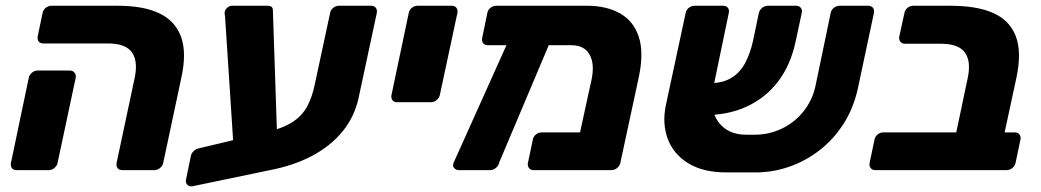

<svg xmlns="http://www.w3.org/2000/svg" viewBox="-20 -591 3617 667"><path d="M405 0Q394 0 388.5 -7Q383 -14 385 -25L448 -321Q460 -379 438 -409.5Q416 -440 355 -440H130Q120 -440 114.5 -447Q109 -454 111 -465L128 -546Q130 -557 139 -564Q148 -571 159 -571H389Q479 -571 534 -544.5Q589 -518 609 -463Q629 -408 610 -321L547 -25Q545 -15 536 -7.5Q527 0 517 0ZM37 0Q26 0 21 -7.5Q16 -15 18 -25L80 -321Q82 -331 91 -338.5Q100 -346 110 -346H222Q233 -346 239 -338.5Q245 -331 243 -321L180 -25Q178 -15 169 -7.5Q160 0 149 0Z M649 56Q638 58 631 51Q624 44 626 34L643 -49Q645 -59 653 -66.5Q661 -74 672 -76L903 -131Q962 -145 996 -167Q1030 -189 1047.5 -222Q1065 -255 1074 -300L1127 -547Q1129 -557 1138 -564Q1147 -571 1157 -571H1269Q1280 -571 1285.5 -564Q1291 -557 1289 -546L1226 -252Q1212 -186 1170.5 -135Q1129 -84 1064 -49.5Q999 -15 913 1ZM795 -24 762 -531Q761 -539 760.5 -543Q760 -547 761 -551Q763 -559 770.5 -565Q778 -571 786 -571H909Q928 -571 928 -556L945 -47Z M1359 -236Q1348 -236 1343 -243.5Q1338 -251 1340 -261L1400 -546Q1402 -557 1411 -564Q1420 -571 1431 -571H1549Q1560 -571 1565.5 -564Q1571 -557 1569 -546L1508 -261Q1506 -251 1497 -243.5Q1488 -236 1477 -236Z M1965 -434H1674Q1664 -434 1658.5 -441Q1653 -448 1655 -459L1673 -546Q1675 -557 1684 -564Q1693 -571 1704 -571H2020Q2086 -571 2133 -545Q2180 -519 2198.5 -465Q2217 -411 2200 -327L2135 -25Q2133 -15 2124 -7.5Q2115 0 2104 0H1833Q1823 0 1817.5 -7.5Q1812 -15 1814 -25L1831 -106Q1833 -117 1842 -124Q1851 -131 1861 -131H1995L2036 -319Q2043 -356 2036 -382Q2029 -408 2011 -421Q1993 -434 1965 -434ZM1574 0Q1564 0 1557.5 -7.5Q1551 -15 1556 -26L1756 -471Q1760 -481 1768.5 -488Q1777 -495 1787 -494L1881 -493Q1892 -493 1898 -484Q1904 -475 1899 -464L1714 -26Q1712 -15 1702.5 -7.5Q1693 0 1683 0Z M2596 -123Q2649 -122 2694.5 -143.5Q2740 -165 2770.5 -203Q2801 -241 2812 -288L2866 -547Q2868 -557 2877 -564Q2886 -571 2897 -571H2996Q3007 -571 3012.5 -564Q3018 -557 3016 -546L2960 -283Q2945 -215 2910.5 -161Q2876 -107 2827 -69Q2778 -31 2719.5 -11Q2661 9 2598 8H2504Q2423 8 2371.5 -23.5Q2320 -55 2300 -108Q2280 -161 2293 -225L2362 -546Q2364 -557 2373 -564Q2382 -571 2393 -571H2492Q2503 -571 2508.5 -564Q2514 -557 2512 -547L2460 -297Q2442 -213 2475 -168Q2508 -123 2572 -123ZM2421 -191 2444 -302Q2490 -302 2520 -320Q2550 -338 2568 -371Q2586 -404 2596 -449L2616 -545Q2619 -557 2628 -564Q2637 -571 2647 -571H2746Q2757 -571 2762.5 -563Q2768 -555 2765 -545L2744 -447Q2727 -366 2683.5 -308.5Q2640 -251 2573.5 -220.5Q2507 -190 2421 -191Z M3020 0Q3010 0 3004.5 -7.5Q2999 -15 3001 -25L3018 -106Q3020 -117 3029 -124Q3038 -131 3048 -131H3302L3342 -321Q3354 -378 3332 -408.5Q3310 -439 3249 -439H3124Q3113 -439 3107.5 -446.5Q3102 -454 3104 -464L3122 -546Q3124 -557 3133 -564Q3142 -571 3152 -571H3283Q3373 -571 3430 -546Q3487 -521 3508.5 -466Q3530 -411 3511 -321L3470 -131H3505Q3516 -131 3521.5 -124Q3527 -117 3525 -106L3508 -25Q3506 -15 3497 -7.5Q3488 0 3477 0Z"/></svg>

Font: Rubik
Style: Bold Italic
Weight: 700
Italic angle: -12°
Designer: Hubert and Fischer
Foundry: Hubert and Fischer
Version: Version 2.300;gftools[0.9.30]